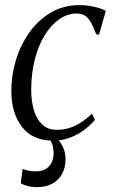

<svg xmlns="http://www.w3.org/2000/svg" viewBox="-20 -556 464 772"><path d="M193.5 9.5Q110.5 9.5 68 -46.2Q25.5 -102 25.5 -190.5Q25.5 -254 44.2 -315Q63 -376 98.5 -426Q134 -476 185 -505.8Q236 -535.5 300.5 -535.5Q326 -535.5 355.2 -529.5Q384.5 -523.5 405.5 -512.5L378 -416L366.5 -419Q354.5 -451.5 343.5 -469.2Q332.5 -487 319.5 -494.2Q306.5 -501.5 288 -501.5Q250.5 -501.5 217.5 -478.2Q184.5 -455 159.2 -413.5Q134 -372 119.8 -316.2Q105.5 -260.5 105.5 -194.5Q105.5 -150.5 116 -114Q126.5 -77.5 149.2 -55.8Q172 -34 208 -34Q235.5 -34 259.2 -41.5Q283 -49 305 -63.2Q327 -77.5 350 -98.5L361.5 -74Q345 -54 319.5 -34.5Q294 -15 262.2 -2.8Q230.5 9.5 193.5 9.5ZM129 196.5Q107.5 196.5 90.2 191.8Q73 187 63.5 181L71 122.5Q80 127 93.5 130Q107 133 123.5 133Q149 133 165 122.8Q181 112.5 188.2 96Q195.5 79.5 195.5 61.5Q195.5 38 189 21.2Q182.5 4.5 169 -12.5L187 -14L198.5 -12.5Q217.5 6 230.5 29.8Q243.5 53.5 243.5 84.5Q243.5 117.5 229.8 143Q216 168.5 190.2 182.5Q164.5 196.5 129 196.5Z"/></svg>

Font: Merriweather 96pt Light
Style: Italic
Weight: 300
Italic angle: -7.8°
Version: Version 2.101